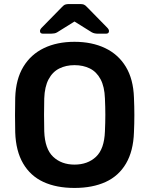

<svg xmlns="http://www.w3.org/2000/svg" viewBox="-20 -916 735 946"><path d="M347 10Q258 10 194 -19.5Q130 -49 94 -110.5Q58 -172 55 -264Q54 -307 54 -349Q54 -391 55 -435Q58 -526 95 -587Q132 -648 196.5 -679Q261 -710 347 -710Q433 -710 498 -679Q563 -648 600 -587Q637 -526 640 -435Q642 -391 642 -349Q642 -307 640 -264Q637 -172 601 -110.5Q565 -49 500.5 -19.5Q436 10 347 10ZM347 -105Q412 -105 453 -143.5Q494 -182 497 -269Q499 -313 499 -350.5Q499 -388 497 -431Q495 -489 475.5 -525.5Q456 -562 423 -578.5Q390 -595 347 -595Q305 -595 272 -578.5Q239 -562 219.5 -525.5Q200 -489 198 -431Q197 -388 197 -350.5Q197 -313 198 -269Q201 -182 242 -143.5Q283 -105 347 -105ZM192 -750Q177 -750 177 -763Q177 -771 186 -780L284 -880Q294 -891 301.5 -893.5Q309 -896 318 -896H376Q386 -896 393 -893.5Q400 -891 410 -880L508 -780Q517 -771 517 -763Q517 -750 502 -750H463Q455 -750 447 -751.5Q439 -753 432 -757L347 -810L262 -757Q256 -753 247.5 -751.5Q239 -750 231 -750Z"/></svg>

Font: Rubik Light Medium
Style: Regular
Weight: 500
Version: Version 2.104